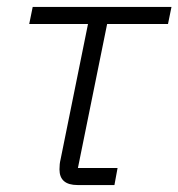

<svg xmlns="http://www.w3.org/2000/svg" viewBox="-20 -532 513 552"><path d="M309 0H203Q151 0 151 -45Q151 -61 154 -73L233 -463H64L74 -512H473L463 -463H288L204 -49H318Z"/></svg>

Font: IBM Plex Sans Light
Style: Italic
Weight: 300
Italic angle: -11.31°
Designer: Mike Abbink, Paul van der Laan, Pieter van Rosmalen
Foundry: Bold Monday
Version: Version 3.0